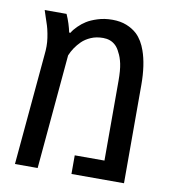

<svg xmlns="http://www.w3.org/2000/svg" viewBox="-75 -707 705 773"><g transform="rotate(10 278.0 -320.0)"><path d="M37.1 0 78.1 -454.1Q79.1 -462.9 79.6 -471.7Q80.1 -480.5 80.1 -488.8Q80.1 -505.9 77.6 -522.7Q75.2 -539.6 70.8 -558.1Q69.8 -563.5 67.1 -571.5Q64.5 -579.6 61.8 -587.6Q59.1 -595.7 57.6 -600.1Q55.2 -607.9 52.5 -615.7Q49.8 -623.5 47.4 -631.3H136.7Q145 -612.8 150.9 -594.2Q156.7 -575.7 160.2 -559.1H165.5Q172.4 -571.8 187.7 -586.9Q203.1 -602.1 218.8 -611.8Q235.8 -622.6 263.2 -631.3Q290.5 -640.1 323.2 -640.1Q356 -640.1 381.1 -630.1Q406.2 -620.1 424.3 -603.5Q437 -591.3 446.8 -575Q456.5 -558.6 462.9 -540Q472.7 -512.7 477.8 -477.8Q482.9 -442.9 482.9 -401.9V0H268.1V-76.2H389.6V-401.9Q389.6 -445.3 384 -471.7Q378.4 -498 368.7 -515.1Q361.3 -531.7 350.6 -542Q339.8 -552.2 326.9 -556.9Q314 -561.5 299.3 -561.5Q271 -561.5 249.3 -552Q227.5 -542.5 212.9 -528.3Q198.7 -514.2 188.7 -499.3Q178.7 -484.4 171.9 -467.8L129.9 0Z"/></g></svg>

Font: Open Sans SemiCondensed Medium
Style: Regular
Weight: 500
Width: 4
Designer: Monotype Design Team
Foundry: Monotype Imaging Inc.
Version: Version 3.000